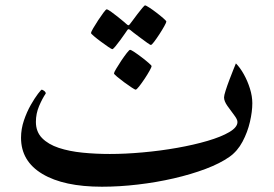

<svg xmlns="http://www.w3.org/2000/svg" viewBox="-20 -667 1018 713"><path d="M917 -283.7Q917 -252.9 908.2 -214.6Q899.4 -176.3 880.6 -140.9Q861.8 -105.5 832 -84.5Q797.4 -60.1 743.7 -39.8Q689.9 -19.5 625.2 -4.6Q560.5 10.3 491.9 18.3Q423.3 26.4 358.4 26.4Q216.8 26.4 137.5 -21Q58.1 -68.4 58.1 -155.3Q58.1 -188 68.8 -219.7Q79.6 -251.5 94.2 -277.1Q108.9 -302.7 120.8 -318.4Q132.8 -334 134.8 -334Q137.7 -334 143.8 -329.6Q149.9 -325.2 149.9 -319.8Q137.2 -301.3 125.2 -273.2Q113.3 -245.1 113.3 -214.4Q113.3 -177.7 136.2 -154.3Q159.2 -130.9 198.2 -117.9Q237.3 -105 286.4 -100.1Q335.4 -95.2 387.7 -95.2Q445.3 -95.2 510.3 -101.1Q575.2 -106.9 637.5 -117.9Q699.7 -128.9 750.5 -143.8Q801.3 -158.7 831.5 -176.5Q861.8 -194.3 861.8 -213.9Q861.8 -223.6 849.4 -239.7Q836.9 -255.9 824.5 -273.7Q812 -291.5 812 -305.2Q812 -312.5 817.9 -330.8Q823.7 -349.1 831.8 -370.4Q839.8 -391.6 846.9 -409.2Q854 -426.8 856 -431.6Q871.6 -416 885.5 -391.1Q899.4 -366.2 908.2 -337.9Q917 -309.6 917 -283.7ZM543 -421.4Q543 -418 535.4 -404.3Q527.8 -390.6 517.1 -374.5Q506.3 -358.4 496.8 -346.2Q487.3 -334 483.4 -334Q481.4 -334 469 -342Q456.5 -350.1 441.4 -361.3Q426.3 -372.6 414.8 -382.1Q403.3 -391.6 403.3 -394.5Q403.3 -397.9 411.4 -411.6Q419.4 -425.3 430.4 -441.7Q441.4 -458 450.7 -470Q460 -481.9 462.9 -481.9Q466.8 -481.9 479.2 -473.6Q491.7 -465.3 506.3 -454.1Q521 -442.9 532 -433.3Q543 -423.8 543 -421.4ZM597.7 -586.9Q597.7 -583.5 590.1 -569.8Q582.5 -556.2 572 -540Q561.5 -523.9 552.5 -512Q543.5 -500 540 -500Q538.1 -500 526.6 -508.1Q515.1 -516.1 501 -526.9Q486.8 -537.6 475.8 -545.9Q464.8 -554.2 464.4 -555.2Q460 -558.6 457 -558.6Q454.6 -558.6 451.7 -553.7Q451.2 -552.7 443.8 -542.2Q436.5 -531.7 426.8 -518.3Q417 -504.9 408.4 -494.6Q399.9 -484.4 397 -484.4Q394.5 -484.4 382.3 -492.7Q370.1 -501 355.2 -512Q340.3 -522.9 329.1 -532.5Q317.9 -542 317.9 -544.4Q317.9 -547.9 325.9 -561.8Q334 -575.7 344.7 -592Q355.5 -608.4 364.5 -620.4Q373.5 -632.3 376 -632.3Q379.9 -632.3 391.4 -624.3Q402.8 -616.2 416 -605.7Q429.2 -595.2 439 -586.9Q448.7 -578.6 449.7 -577.6Q454.6 -573.2 456.5 -573.2Q460 -573.2 464.4 -580.1Q465.3 -581.1 472.9 -591.3Q480.5 -601.6 490.2 -614.5Q500 -627.4 508.3 -637.2Q516.6 -647 518.6 -647Q522 -647 534.4 -638.9Q546.9 -630.9 561.5 -619.6Q576.2 -608.4 586.9 -598.9Q597.7 -589.4 597.7 -586.9Z"/></svg>

Font: Scheherazade New SemiBold
Style: Regular
Weight: 600
Designer: SIL International
Foundry: SIL International
Version: Version 4.000